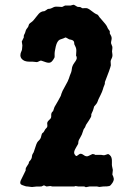

<svg xmlns="http://www.w3.org/2000/svg" viewBox="-20 -779 567 800"><path d="M305.7 -750H311Q316.9 -750 321.8 -745.1Q324.2 -744.1 332 -745.1Q339.8 -746.1 345.7 -743.7Q351.6 -741.2 362.8 -732.4Q374 -723.6 379.9 -720.7Q385.7 -718.8 387.7 -716.8Q389.6 -714.8 391.1 -712.4Q391.6 -710 403.3 -697.3Q421.9 -676.8 425.8 -668.5Q429.2 -659.7 432.6 -655.8Q436 -651.9 437 -649.9Q438 -647.9 437.5 -644Q437 -640.1 438 -638.7Q439 -637.2 442.9 -629.4Q446.8 -621.6 444.3 -611.8Q441.9 -602.1 442.9 -598.1L448.2 -584V-577.6L446.8 -564.9Q446.8 -563 448.2 -553.7Q449.7 -544.4 445.3 -535.6Q440.9 -527.3 440.9 -522.9L441.9 -506.8Q439 -492.7 417 -437V-432.1Q417 -428.7 414.1 -422.4Q411.1 -416 408.7 -406.7Q406.2 -397.5 397.9 -380.9Q389.2 -364.3 386.7 -356Q384.3 -347.7 372.1 -335Q371.1 -332 370.1 -327.6Q369.1 -323.2 368.2 -321.3Q367.2 -319.3 366.2 -315.9Q365.2 -313 362.3 -307.6Q359.4 -302.2 360.4 -297.4Q360.8 -292.5 350.6 -277.3Q339.8 -261.7 338.4 -258.8Q336.9 -255.9 335.9 -252.4Q334.5 -247.6 331.5 -244.6Q328.1 -241.2 325.2 -230.5Q321.8 -217.8 314.5 -206.1Q307.1 -194.8 306.6 -188Q306.2 -181.2 305.7 -179.7Q305.2 -178.2 295.4 -161.6Q285.6 -145 290.5 -136.7Q295.9 -127.9 298.8 -128.9Q301.8 -129.9 309.1 -135.7Q316.4 -142.1 328.1 -133.3Q339.8 -124 350.1 -129.9L365.2 -137.2Q373.5 -137.2 376 -133.8H400.9Q412.6 -130.9 418.5 -133.3Q424.8 -135.7 428.7 -136.7Q432.6 -137.7 437.5 -132.8Q442.9 -127.9 444.8 -121.1Q446.8 -114.3 446.3 -102.1Q445.8 -89.8 446.8 -86.9L450.2 -70.8L448.2 -51.8Q453.1 -42 454.1 -34.7Q455.1 -27.3 448.2 -16.6Q441.4 -5.9 435.5 -3.9Q429.7 -2 410.2 -2L394 0L384.3 -2Q368.7 -2 353 -2L337.9 1Q332 -2 331.1 -2H306.2L294.9 -3.9L289.1 -2H198.2L189.9 -3.9L173.8 -2L163.1 -6.8L152.3 -2Q126 -2 120.1 -0.5Q114.3 1 106.4 -0.5Q98.6 -2 95.2 -2Q91.8 -2 88.9 -2.4Q85.9 -2.9 82.5 -4.4Q79.1 -5.9 72.8 -7.8Q60.5 -11.7 65.9 -25.9L86.9 -68.8V-74.2Q86.9 -77.1 87.9 -79.1Q89.8 -82 91.3 -85Q92.8 -87.9 96.7 -93.3Q100.6 -98.6 100.1 -101.1L101.1 -105Q112.8 -116.7 112.8 -125.5Q113.3 -134.3 117.2 -139.6Q121.1 -145 121.1 -147Q122.1 -148.9 127 -164.6Q131.8 -180.2 134.8 -185.1Q137.7 -189.9 143.1 -194.8Q150.4 -202.1 151.9 -212.4Q153.8 -222.7 157.7 -225.1Q162.1 -227.5 164.6 -233.4Q168.5 -241.7 173.3 -245.6Q178.2 -249.5 177.2 -257.8Q175.8 -266.6 177.7 -270.5Q179.7 -274.4 185.5 -279.8Q190.9 -284.2 192.4 -288.1Q193.8 -292 193.4 -297.4Q192.4 -310.1 201.2 -315.9L207 -333Q211.9 -340.8 221.2 -357.4Q230 -374 231.9 -377Q233.9 -379.9 235.8 -388.2Q237.8 -396.5 251 -419.4Q264.2 -442.4 267.1 -452.1Q270 -461.9 271 -463.9Q278.3 -479 279.3 -491.7Q280.3 -504.4 290 -517.6Q299.8 -530.3 299.8 -537.1Q299.8 -543.9 296.9 -546.9Q296.9 -551.8 297.9 -564Q298.8 -576.2 294.4 -584.5Q290 -592.8 289.6 -594.7Q289.1 -596.7 289.1 -601.1Q289.1 -605 286.1 -608.4Q283.2 -611.8 276.9 -613.3Q270 -614.3 268.1 -615.2Q266.1 -616.2 261.2 -619.1Q256.3 -622.1 252.9 -623Q243.2 -618.2 237.3 -616.7Q231.4 -615.2 229 -613.8Q217.8 -607.9 212.4 -585.4Q207 -562.5 207.5 -551.8Q208 -541 207 -539.1Q206.1 -537.1 201.2 -529.3Q196.3 -521.5 189.5 -518.6Q182.6 -516.1 171.9 -519.5Q161.1 -522.9 157.7 -524.4Q154.3 -525.9 151.4 -526.4Q148.4 -526.9 143.1 -523.9Q137.7 -521 134.8 -520.5Q131.8 -520 126.5 -521Q121.1 -522 116.2 -522H102.5Q79.6 -522 69.8 -534.7Q60.1 -547.4 69.8 -566.9Q71.8 -570.8 71.8 -574.2L73.2 -589.8L70.8 -606Q71.3 -607.4 79.1 -623V-627.9Q79.1 -632.3 81.1 -635.3Q84.5 -640.6 86.4 -648.4Q87.9 -656.2 97.2 -667Q97.2 -668.5 101.1 -678.2Q104 -682.1 111.3 -687Q118.7 -691.9 130.4 -708Q142.6 -724.6 149.4 -728Q156.2 -731.9 160.2 -731.9Q164.1 -731.9 166 -732.9Q168 -733.9 172.4 -736.8Q176.8 -740.2 178.7 -741.2Q180.7 -742.2 185.1 -742.2Q189 -742.2 195.3 -745.1Q201.7 -748 205.6 -750Q210 -752 223.1 -751Q236.3 -750 238.8 -750L251 -755.9H273.9L284.2 -758.8Q288.1 -760.3 295.4 -754.9Q302.2 -750 305.7 -750Z"/></svg>

Font: AntiqueNobleBoldCondensed
Style: BoldCondensed
Weight: 700
Version: Version 001.000